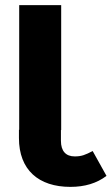

<svg xmlns="http://www.w3.org/2000/svg" viewBox="-20 -713 436 750"><path d="M342 -123C313 -108 299 -102 272 -102C237 -102 218 -123 218 -163V-205H219V-693H55V-206H54V-174C54 -49 131 17 255 17C311 17 358 3 396 -26Z"/></svg>

Font: Fira Sans
Style: Bold
Weight: 700
Designer: Carrois Corporate & Edenspiekermann AG
Foundry: Carrois Corporate GbR & Edenspiekermann AG
Version: Version 4.203